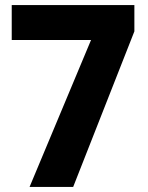

<svg xmlns="http://www.w3.org/2000/svg" viewBox="-20 -733 579 753"><path d="M96 0 337 -576H26V-713H507V-610L267 0Z"/></svg>

Font: Noto Sans Tamil SemiCondensed ExtraBold
Style: Regular
Weight: 800
Width: 4
Designer: Jelle Bosma - Monotype Design Team
Foundry: Monotype Imaging Inc.
Version: Version 2.004; ttfautohint (v1.8.4.7-5d5b)